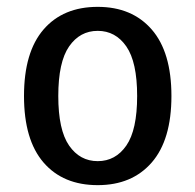

<svg xmlns="http://www.w3.org/2000/svg" viewBox="-20 -530 570 560"><path d="M265 10Q164 10 107 -56Q50 -122 50 -250Q50 -378 107 -444Q164 -510 265 -510Q365 -510 422.5 -444Q480 -378 480 -250Q480 -122 422.5 -56Q365 10 265 10ZM181.5 -105.5Q213 -60 265 -60Q317 -60 348.5 -105.5Q380 -151 380 -250Q380 -349 348.5 -394.5Q317 -440 265 -440Q213 -440 181.5 -394.5Q150 -349 150 -250Q150 -151 181.5 -105.5Z"/></svg>

Font: Scada
Style: Regular
Weight: 400
Designer: Jovanny Lemonad
Foundry: Jovanny Lemonad
Version: Version 4.100;PS 004.100;hotconv 1.0.88;makeotf.lib2.5.64775